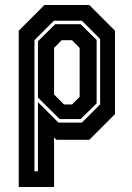

<svg xmlns="http://www.w3.org/2000/svg" viewBox="-20 -560 528 769"><path d="M55 189V-437L158 -540H337.5L440.5 -437V-103L337.5 0H206L196.5 -10V189ZM118 126H132V-151L214 -69H308L381 -142V-404L308 -477H196L118 -399ZM219 -83 132 -169V-395L201 -463H303L367 -400V-146L303 -83ZM236.5 -141.5H268.5L299 -172V-368L268.5 -399H227L196.5 -368V-181.5Z"/></svg>

Font: Tourney Condensed Regular
Style: Bold
Weight: 700
Width: 3
Designer: Tyler Finck
Foundry: Etcetera Type Co
Version: Version 1.010; ttfautohint (v1.8.3)